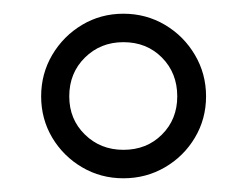

<svg xmlns="http://www.w3.org/2000/svg" viewBox="-20 -820 360 280"><path d="M160 -560Q127 -560 99.8 -576Q72.5 -592 56.2 -619.2Q40 -646.5 40 -679.5Q40 -712.5 56.2 -740Q72.5 -767.5 99.8 -783.8Q127 -800 160 -800Q193 -800 220.5 -783.8Q248 -767.5 264.2 -740Q280.5 -712.5 280.5 -679.5Q280.5 -646.5 264.2 -619.2Q248 -592 220.5 -576Q193 -560 160 -560ZM160 -601.5Q194 -601.5 216.2 -623.8Q238.5 -646 238.5 -679.5Q238.5 -713.5 216.2 -736Q194 -758.5 160 -758.5Q126.5 -758.5 103.8 -736Q81 -713.5 81 -679.5Q81 -646 103.8 -623.8Q126.5 -601.5 160 -601.5Z"/></svg>

Font: BodoniModa 10 Custom
Style: Regular
Weight: 400
Designer: Owen Earl
Foundry: indestructible type
Version: Version 2.005